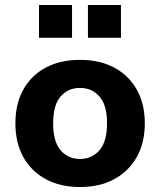

<svg xmlns="http://www.w3.org/2000/svg" viewBox="-20 -742 644 773"><path d="M302 11Q223 11 164.5 -20.5Q106 -52 74 -109.5Q42 -167 42 -246Q42 -324 74 -381.5Q106 -439 164.5 -470Q223 -501 302 -501Q381 -501 439.5 -470Q498 -439 530.5 -381.5Q563 -324 563 -246Q563 -167 530.5 -109.5Q498 -52 439.5 -20.5Q381 11 302 11ZM302 -102Q350 -102 380.5 -137Q411 -172 411 -246Q411 -319 380.5 -353.5Q350 -388 302 -388Q254 -388 224 -353.5Q194 -319 194 -246Q194 -172 224 -137Q254 -102 302 -102ZM334 -590V-722H467V-590ZM137 -590V-722H270V-590Z"/></svg>

Font: Nunito Sans ExtraBold
Style: Regular
Weight: 800
Designer: Vernon Adams
Foundry: Vernon Adams
Version: Version 3.101; ttfautohint (v1.8.4.7-5d5b);gftools[0.9.27]